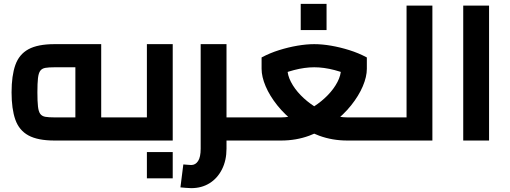

<svg xmlns="http://www.w3.org/2000/svg" viewBox="-20 -729 2647 996"><path d="M263 0Q176 0 127.5 -26.5Q79 -53 59.5 -108.5Q40 -164 40 -250Q40 -336 59.5 -391.5Q79 -447 127.5 -473.5Q176 -500 263 -500H505V0H371V-440L445 -380H263Q233 -380 215.5 -377Q198 -374 189 -362Q180 -350 177 -323.5Q174 -297 174 -250Q174 -203 177 -176.5Q180 -150 189 -138Q198 -126 215.5 -123Q233 -120 263 -120H623V0ZM623 0V-120Q635 -120 639 -104Q643 -88 643 -60Q643 -32 639 -16Q635 0 623 0Z M623 0V-120H806L742 -70V-500H876V0ZM623 0Q611 0 607 -16Q603 -32 603 -60Q603 -88 607 -104Q611 -120 623 -120ZM742 196V60H876V196Z M1155 0V-120H1274V0ZM972 247Q959 247 944.5 245.5Q930 244 916 243L931 124Q947 125 956.5 126Q966 127 972 127Q994 127 1007.5 106.5Q1021 86 1021 42V-500H1155V42Q1155 103 1131.5 149.5Q1108 196 1067 221.5Q1026 247 972 247ZM1274 0V-120Q1286 -120 1290 -104Q1294 -88 1294 -60Q1294 -32 1290 -16Q1286 0 1274 0Z M1274 0V-120H1438Q1481 -120 1525 -135.5Q1569 -151 1609 -177Q1649 -203 1680.5 -235.5Q1712 -268 1730.5 -303.5Q1749 -339 1749 -372V-431L1821 -325Q1771 -351 1715.5 -365.5Q1660 -380 1610 -380Q1561 -380 1505 -365.5Q1449 -351 1399 -325L1471 -431V-372Q1471 -339 1489.5 -303.5Q1508 -268 1539.5 -235.5Q1571 -203 1611 -177Q1651 -151 1695 -135.5Q1739 -120 1782 -120H1940V0H1782Q1704 0 1636 -25Q1568 -50 1513 -91.5Q1458 -133 1418.5 -182.5Q1379 -232 1358 -281.5Q1337 -331 1337 -372V-431Q1380 -454 1428 -469Q1476 -484 1523 -492Q1570 -500 1610 -500Q1651 -500 1697.5 -492Q1744 -484 1792 -469Q1840 -454 1883 -431V-372Q1883 -331 1862 -281.5Q1841 -232 1801.5 -182.5Q1762 -133 1707 -91.5Q1652 -50 1584 -25Q1516 0 1438 0ZM1274 0Q1262 0 1258 -16Q1254 -32 1254 -60Q1254 -88 1258 -104Q1262 -120 1274 -120ZM1940 0V-120Q1952 -120 1956 -104Q1960 -88 1960 -60Q1960 -32 1956 -16Q1952 0 1940 0ZM1540 -573V-709H1674V-573Z M2089 0V-700H2223V0ZM1940 0V-120H2089V0ZM1940 0Q1928 0 1924 -16Q1920 -32 1920 -60Q1920 -88 1924 -104Q1928 -120 1940 -120Z M2383 0V-700H2517V0Z"/></svg>

Font: Titillium Web
Style: Bold
Weight: 700
Designer: Mohamed Gaber, Accademia di Belle Arti di Urbino
Foundry: Kief Type Foundry, Accademia di Belle Arti di Urbino
Version: Version 3.000